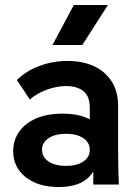

<svg xmlns="http://www.w3.org/2000/svg" viewBox="-20 -742 556 772"><path d="M355 0V-164L341 -206V-309Q341 -355 315.5 -375.5Q290 -396 245 -396Q210 -396 170 -382Q130 -368 100 -342L48 -420Q82 -455 136.5 -476Q191 -497 252 -497Q312 -497 357.5 -476Q403 -455 429 -414.5Q455 -374 455 -314V-157Q455 -117 455.5 -78.5Q456 -40 458 0ZM216 10Q133 10 83 -30Q33 -70 33 -134Q33 -177 56 -211Q79 -245 123.5 -265Q168 -285 232 -285Q319 -285 363.5 -246.5Q408 -208 408 -145H378Q378 -71 338 -30.5Q298 10 216 10ZM245 -75Q289 -75 315 -92.5Q341 -110 341 -140Q341 -169 315 -186.5Q289 -204 245 -204Q202 -204 175.5 -186.5Q149 -169 149 -140Q149 -110 175.5 -92.5Q202 -75 245 -75ZM191 -561 277 -722H414L311 -561Z"/></svg>

Font: SUSE Thin SemiBold
Style: Regular
Weight: 600
Version: Version 1.000